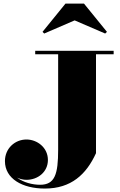

<svg xmlns="http://www.w3.org/2000/svg" viewBox="-20 -1038 680 1088"><path d="M403 -922.5 576 -848 586 -857.5 456 -1017.5H351L221 -857.5L230.5 -848ZM179.5 -750V-730.5H309.5V-190C309.5 -50.5 291 9 207 9C163.5 9 113 -4 76.5 -31.5C93.5 -23.5 111.5 -19 130 -19C194.5 -19 251.5 -63.5 251.5 -131.5C251.5 -202.5 190 -247.5 130 -247.5C64.5 -247.5 8 -197 8 -125C8 -25 107 30.5 234 30.5C383 30.5 469 -49.5 524 -170V-730.5H624V-750Z"/></svg>

Font: Bodoni* 11pt Fatface
Style: Regular
Weight: 900
Version: Version 2.3